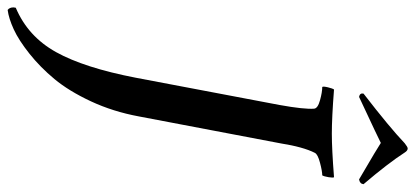

<svg xmlns="http://www.w3.org/2000/svg" viewBox="-422 -564 1101 509"><g transform="rotate(90 128.5 -309.5)"><path d="M267.6 -839.8Q273.4 -839.8 278.3 -832Q306.6 -788.1 362.3 -722.7Q361.3 -712.9 349.6 -710.9Q262.7 -761.7 252.9 -768.6Q248 -765.6 130.9 -710.9Q120.1 -712.9 122.1 -722.7Q211.9 -792 253.9 -832Q263.7 -839.8 267.6 -839.8ZM228.5 -638.7Q269.5 -638.7 343.8 -644.5Q345.7 -642.6 343.8 -630.4Q341.8 -618.2 338.9 -613.3Q328.1 -613.3 305.7 -607.4Q283.2 -601.6 279.3 -593.8Q263.7 -563.5 253.9 -502L182.6 -127Q169.9 -58.6 142.6 0Q115.2 58.6 83.5 96.7Q51.8 134.8 16.1 163.1Q-19.5 191.4 -48.3 204.6Q-77.1 217.8 -99.6 220.7Q-106.4 215.8 -106.4 205.1L-105.5 199.2Q-29.3 167 12.2 92.3Q53.7 17.6 80.1 -119.1L152.3 -500Q164.1 -565.4 162.1 -591.8Q161.1 -601.6 139.6 -607.4Q118.2 -613.3 104.5 -613.3Q102.5 -616.2 105.5 -628.4Q108.4 -640.6 111.3 -644.5Q185.5 -638.7 228.5 -638.7Z"/></g></svg>

Font: Crimson
Style: SemiboldItalic
Weight: 600
Italic angle: -11°
Version: Version 0.8 ; ttfautohint (v1.00) -l 8 -r 50 -G 200 -x 14 -D